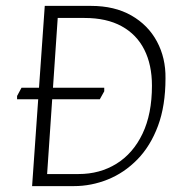

<svg xmlns="http://www.w3.org/2000/svg" viewBox="-20 -632 619 652"><path d="M38 -295V-306L53 -334H334V-322L319 -295ZM89 0 132 -612H289Q369 -612 426 -579.5Q483 -547 513 -491Q543 -435 542 -366Q542 -273 516.5 -204.5Q491 -136 446.5 -90.5Q402 -45 346 -22.5Q290 0 231 0ZM140 -41H247Q319 -41 375.5 -76Q432 -111 464 -178Q496 -245 496 -341Q496 -412 470 -463.5Q444 -515 393 -543Q342 -571 267 -571H176Z"/></svg>

Font: Ancizar Sans Thin
Style: Italic
Weight: 100
Italic angle: -4°
Designer: Cesar Puertas, Viviana Monsalve, Julian Moncada, Julian Prieto, Jose Castro, Mariel Hernandez, Felipe Aragon, Sara Alarc
Version: Version 8.100